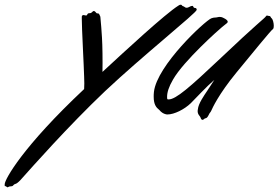

<svg xmlns="http://www.w3.org/2000/svg" viewBox="-310 -478 1185 817"><path d="M527 -436C527 -439 526 -444 521 -444C510 -444 515 -453 508 -453C500 -453 493 -445 484 -445C481 -445 478 -446 476 -448C471 -452 468 -451 465 -454C464 -456 462 -458 459 -458C456 -458 453 -457 449 -454C393 -419 221 -260 126 -172C127 -222 126 -284 124 -317C123 -333 119 -393 117 -407C111 -421 111 -421 104 -421C98 -421 97 -431 89 -431C83 -431 82 -422 72 -422C61 -422 64 -418 59 -413C58 -412 57 -412 56 -412C52 -412 49 -414 46 -414C43 -414 41 -413 39 -411C38 -410 38 -406 38 -400C38 -356 47 -196 48 -152C49 -130 49 -114 48 -99C-212 145 -290 285 -290 306C-290 313 -290 314 -289 314C-287 314 -285 314 -283 316C-281 318 -279 319 -278 319C-275 319 -273 315 -265 315C-254 315 -255 311 -250 307C-245 303 -241 310 -213 277C-178 238 -21 60 137 -90C294 -238 527 -424 527 -436Z M655 -379C658 -381 659 -383 659 -386C659 -389 655 -394 648 -398C642 -401 635 -406 626 -406C623 -406 620 -406 617 -405C606 -402 602 -405 589 -400C562 -389 358 -200 345 -87C344 -79 344 -72 344 -66C344 -33 355 -20 368 -10C376 0 386 6 395 8C397 9 400 9 403 9C431 9 474 -12 502 -39C525 -62 567 -108 602 -138L572 -92C558 -71 534 -37 532 -13C532 -10 531 -8 531 -6C531 11 541 14 544 24C546 30 549 32 552 32C554 32 557 30 559 28C564 23 569 29 577 13C585 -4 584 4 589 -7C594 -18 619 -75 695 -168C764 -252 843 -349 852 -355C854 -357 855 -362 855 -368C855 -380 851 -395 847 -399C840 -404 843 -410 835 -410C831 -410 828 -412 826 -412C825 -412 823 -411 821 -408C816 -400 784 -378 625 -227C497 -106 438 -55 408 -55C406 -55 404 -55 402 -56C401 -59 401 -62 401 -66C401 -85 408 -108 426 -139C472 -220 625 -355 635 -363Z"/></svg>

Font: Oregano
Style: Italic
Weight: 400
Italic angle: -12°
Designer: Astigmatic (AOETI)
Foundry: Astigmatic (AOETI)
Version: Version 1.000